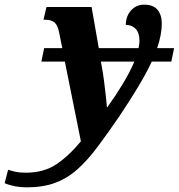

<svg xmlns="http://www.w3.org/2000/svg" viewBox="-175 -566 769 826"><path d="M-60 240Q-113 240 -155 222L-140 164Q-130 168 -110.5 172.5Q-91 177 -64 177Q13 177 67 141Q121 105 173 42L104 -301H3L15 -359H93L79 -428Q73 -458 59.5 -469.5Q46 -481 20 -481H12L25 -536H219L250 -359H421Q425 -375 425 -390Q425 -425 408.5 -442Q392 -459 366 -459Q367 -498 389.5 -522Q412 -546 445 -546Q484 -546 502.5 -524Q521 -502 521 -465Q521 -417 501 -359H574L562 -301H478Q454 -250 419 -192Q384 -134 340 -68Q288 8 245 65.5Q202 123 158.5 162Q115 201 62.5 220.5Q10 240 -60 240ZM285 -105H287Q323 -155 353.5 -205.5Q384 -256 403 -301H259L263 -279Q268 -253 272.5 -218Q277 -183 280.5 -151.5Q284 -120 285 -105Z"/></svg>

Font: Noto Serif Condensed ExtraBold
Style: Italic
Weight: 800
Width: 3
Italic angle: -12°
Designer: Monotype Design Team
Foundry: Monotype Imaging Inc.
Version: Version 2.014; ttfautohint (v1.8.4.7-5d5b)